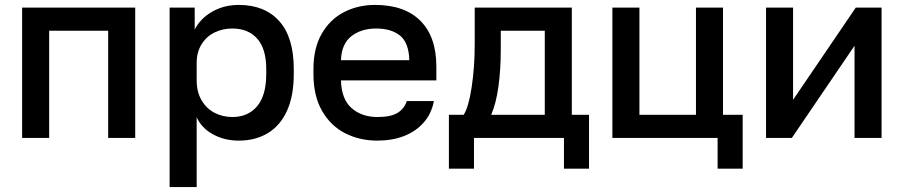

<svg xmlns="http://www.w3.org/2000/svg" viewBox="-20 -561 3676 781"><path d="M70 -530H530V0H420V-436H180V0H70Z M670 -530H772V-441Q796 -487 844 -514Q892 -541 951 -541Q1057 -541 1116 -475Q1175 -409 1175 -280V-260Q1175 -171 1147.5 -110.5Q1120 -50 1069.5 -19.5Q1019 11 951 11Q893 11 846.5 -14.5Q800 -40 780 -84V200H670ZM1063 -260V-280Q1063 -362 1026.5 -403.5Q990 -445 925 -445Q886 -445 853 -429Q820 -413 800 -381Q780 -349 780 -305V-235Q780 -187 800 -153Q820 -119 853 -102Q886 -85 925 -85Q989 -85 1026 -129Q1063 -173 1063 -260Z M1255 -260V-280Q1255 -365 1288.5 -423.5Q1322 -482 1379 -511.5Q1436 -541 1505 -541Q1626 -541 1690.5 -476Q1755 -411 1755 -290V-234H1367Q1369 -157 1410.5 -121Q1452 -85 1515 -85Q1569 -85 1596.5 -101.5Q1624 -118 1635 -150H1745Q1735 -98 1703 -62Q1671 -26 1623 -7.5Q1575 11 1515 11Q1443 11 1384 -19Q1325 -49 1290 -110Q1255 -171 1255 -260ZM1367 -316H1645Q1643 -387 1607.5 -416Q1572 -445 1510 -445Q1449 -445 1409 -413.5Q1369 -382 1367 -316Z M1806 -94H1866Q1886 -124 1898.5 -206Q1911 -288 1911 -380V-530H2306V-94H2376V125H2274V0H1908V125H1806ZM2196 -94V-436H2017V-360Q2017 -278 2007.5 -209Q1998 -140 1978 -94Z M2899 0H2471V-530H2581V-94H2811V-530H2921V-94H3001V125H2899Z M3096 -530H3206V-155L3461 -530H3566V0H3456V-375L3201 0H3096Z"/></svg>

Font: .
Style: 
Weight: 500
Designer: A.Korolkova, Vitaly Kuzmin
Foundry: ParaType Ltd
Version: Version 1.000; Glyphs 3.2, build 3192.0